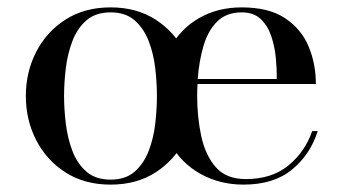

<svg xmlns="http://www.w3.org/2000/svg" viewBox="-20 -490 925 520"><path d="M50 -230Q50 -295 78 -349.5Q106 -404 157.5 -437Q209 -470 279.5 -470Q350 -470 401.2 -437Q452.5 -404 480.2 -349.5Q508 -295 508 -230Q508 -165 480.2 -110.5Q452.5 -56 401.2 -23Q350 10 279.5 10Q209 10 157.5 -23Q106 -56 78 -110.5Q50 -165 50 -230ZM153.5 -230Q153.5 -195 158.2 -155.5Q163 -116 176 -81.5Q189 -47 214 -25.2Q239 -3.5 279.5 -3.5Q320 -3.5 344.8 -25.2Q369.5 -47 382.8 -81.5Q396 -116 400.5 -155.5Q405 -195 405 -230Q405 -265.5 400.5 -304.8Q396 -344 382.8 -378.5Q369.5 -413 344.8 -434.8Q320 -456.5 279.5 -456.5Q239 -456.5 214 -434.8Q189 -413 176 -378.5Q163 -344 158.2 -304.8Q153.5 -265.5 153.5 -230ZM840.5 -135Q821 -72.5 771.5 -31.2Q722 10 639.5 10Q575.5 10 523.5 -18.8Q471.5 -47.5 441 -101.2Q410.5 -155 410.5 -230Q410.5 -305 439.8 -358.8Q469 -412.5 519.5 -441.2Q570 -470 634.5 -470Q708 -470 752 -440.8Q796 -411.5 815.8 -364.2Q835.5 -317 835.5 -262.5H515Q514 -247 514 -230Q514 -173 525 -121.5Q536 -70 564.2 -37.5Q592.5 -5 645.5 -5Q716.5 -5 761.5 -42.2Q806.5 -79.5 825.5 -135ZM634.5 -456.5Q593 -456.5 568 -431.5Q543 -406.5 531 -365.2Q519 -324 515.5 -276H729.5Q730 -302.5 727 -333.5Q724 -364.5 714.5 -392.5Q705 -420.5 686 -438.5Q667 -456.5 634.5 -456.5Z"/></svg>

Font: Bodoni* 16
Style: Regular
Weight: 400
Version: Version 2.2